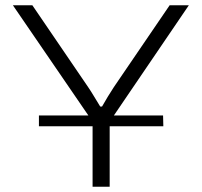

<svg xmlns="http://www.w3.org/2000/svg" viewBox="-20 -710 767 730"><path d="M601 -230 600 -271H413L698 -690H625L413 -379C398 -356 382 -330 368 -305H361C345 -330 331 -356 315 -379L103 -690H29L316 -271H128V-230H332V0H397V-230Z"/></svg>

Font: Exo 2 Light Expanded
Style: Regular
Weight: 300
Width: 7
Designer: Natanael Gama
Version: Version 1.001;PS 001.001;hotconv 1.0.70;makeotf.lib2.5.58329